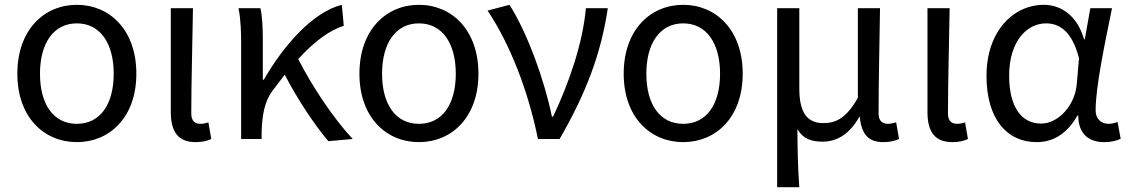

<svg xmlns="http://www.w3.org/2000/svg" viewBox="-20 -577 4688 797"><path d="M299 13C435 13 546 -90 546 -271C546 -453 435 -557 299 -557C163 -557 52 -453 52 -271C52 -90 163 13 299 13ZM299 -63C202 -63 146 -144 146 -271C146 -397 202 -480 299 -480C396 -480 452 -397 452 -271C452 -144 396 -63 299 -63Z M792 13C823 13 842 7 857 0L845 -69C833 -65 822 -63 812 -63C789 -63 774 -75 774 -106C774 -237 779 -396 781 -543H689V-112C689 -32 718 13 792 13Z M1343 9 1444 0C1361 -89 1272 -225 1218 -332C1285 -405 1347 -451 1407 -470L1399 -557C1282 -528 1161 -395 1075 -246H1071V-416C1071 -464 1068 -514 1061 -543H970C980 -495 981 -438 981 -394V0H1066V-28C1068 -99 1078 -156 1111 -200L1162 -267C1214 -166 1286 -58 1343 9Z M1719 13C1855 13 1966 -90 1966 -271C1966 -453 1855 -557 1719 -557C1583 -557 1472 -453 1472 -271C1472 -90 1583 13 1719 13ZM1719 -63C1622 -63 1566 -144 1566 -271C1566 -397 1622 -480 1719 -480C1816 -480 1872 -397 1872 -271C1872 -144 1816 -63 1719 -63Z M2213 0H2303C2413 -191 2475 -354 2503 -543H2412C2399 -396 2342 -233 2276 -93H2271C2241 -241 2170 -439 2095 -557L2004 -533C2097 -394 2173 -199 2213 0Z M2816 13C2952 13 3063 -90 3063 -271C3063 -453 2952 -557 2816 -557C2680 -557 2569 -453 2569 -271C2569 -90 2680 13 2816 13ZM2816 -63C2719 -63 2663 -144 2663 -271C2663 -397 2719 -480 2816 -480C2913 -480 2969 -397 2969 -271C2969 -144 2913 -63 2816 -63Z M3206 200H3298C3292 114 3291 66 3290 -41C3316 2 3351 11 3396 11C3455 11 3508 -22 3547 -92H3549C3556 -19 3585 13 3647 13C3677 13 3695 7 3712 0L3700 -69C3686 -65 3676 -63 3666 -63C3643 -63 3627 -75 3627 -106C3627 -237 3631 -396 3633 -543H3541V-171C3491 -82 3446 -66 3397 -66C3327 -66 3298 -115 3298 -210V-543H3206Z M3933 13C3964 13 3983 7 3998 0L3986 -69C3974 -65 3963 -63 3953 -63C3930 -63 3915 -75 3915 -106C3915 -237 3920 -396 3922 -543H3830V-112C3830 -32 3859 13 3933 13Z M4283 13C4354 13 4411 -24 4452 -97H4456C4456 -22 4499 13 4563 13C4595 13 4618 6 4632 -1L4619 -71C4608 -66 4594 -63 4582 -63C4552 -63 4528 -82 4528 -119C4528 -218 4567 -400 4596 -543H4506L4483 -414H4480C4450 -517 4380 -557 4313 -557C4187 -557 4075 -448 4075 -262C4075 -83 4160 13 4283 13ZM4302 -64C4218 -64 4169 -136 4169 -263C4169 -406 4243 -480 4322 -480C4373 -480 4429 -453 4459 -335L4450 -232C4444 -140 4373 -64 4302 -64Z"/></svg>

Font: Source Han Sans JP
Style: Regular
Weight: 400
Designer: Ryoko NISHIZUKA 西塚涼子 (kana, bopomofo & ideographs); Paul D. Hunt (Latin, Greek & Cyrillic); Sandoll Communications 산돌커뮤니
Foundry: Adobe
Version: Version 2.004;hotconv 1.0.118;makeotfexe 2.5.65603